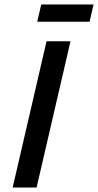

<svg xmlns="http://www.w3.org/2000/svg" viewBox="-20 -846 442 866"><path d="M402 -826 384 -748H148L166 -826ZM298 -660 145 0H37L190 -660Z"/></svg>

Font: Elaine Sans Medium
Style: Italic
Weight: 500
Italic angle: -13°
Designer: Wei Huang
Foundry: Wei Huang
Version: Version 2.001;December 24, 2019;FontCreator 12.0.0.2547 64-b